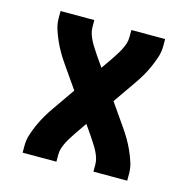

<svg xmlns="http://www.w3.org/2000/svg" viewBox="-83 -600 667 681"><g transform="rotate(15 250.0 -260.0)"><path d="M58 0V-26Q58 -47 64.5 -67Q71 -87 79.5 -106Q88 -125 98.5 -143Q109 -161 121 -178L178 -260L121 -342Q109 -359 98.5 -377Q88 -395 79.5 -414Q71 -433 64.5 -453Q58 -473 58 -494V-520H182V-494Q182 -481 186 -469Q190 -457 196 -445.5Q202 -434 209 -423.5Q216 -413 223 -402L250 -363L277 -402Q284 -413 291 -423.5Q298 -434 304 -445.5Q310 -457 314 -469Q318 -481 318 -494V-520H442V-494Q442 -473 435.5 -453Q429 -433 420.5 -414Q412 -395 401.5 -377Q391 -359 379 -342L322 -260L379 -178Q391 -161 401.5 -143Q412 -125 420.5 -106Q429 -87 435.5 -67Q442 -47 442 -26V0H318V-26Q318 -39 314 -51Q310 -63 304 -74.5Q298 -86 291 -96.5Q284 -107 277 -118L250 -157L223 -118Q216 -107 209 -96.5Q202 -86 196 -74.5Q190 -63 186 -51Q182 -39 182 -26V0Z"/></g></svg>

Font: Iosevka Term Curly Extrabold
Style: Regular
Weight: 800
Designer: Belleve Invis
Foundry: Belleve Invis
Version: Version 32.3.0